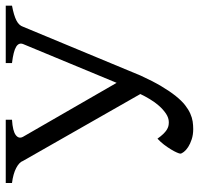

<svg xmlns="http://www.w3.org/2000/svg" viewBox="-32 -622 670 645"><g transform="rotate(-90 302.5 -300.0)"><path d="M605.5 -594.2Q572.3 -587.9 555.7 -579.3Q539.1 -570.8 534.7 -557.1L370.6 -162.1Q352.1 -121.6 335 -92.8Q317.9 -64 302 -44.2Q286.1 -24.4 271.5 -12.9Q256.8 -1.5 243.2 4.6Q229.5 10.7 216.6 12.7Q203.6 14.6 190.9 14.6Q171.9 14.6 156.5 9.5Q141.1 4.4 130.6 -2.4Q120.1 -9.3 114.3 -16.8Q108.4 -24.4 108.4 -28.8Q108.4 -31.7 112.1 -40.3Q115.7 -48.8 122.6 -60.1Q129.4 -71.3 138.4 -83.3Q147.5 -95.2 158.7 -105.5Q167 -93.8 174.3 -86.2Q181.6 -78.6 188.2 -74.5Q194.8 -70.3 200.9 -68.8Q207 -67.4 213.9 -67.4Q228.5 -67.4 242.7 -76.9Q256.8 -86.4 269.3 -100.6Q281.7 -114.7 291.7 -131.6Q301.8 -148.4 308.6 -163.1L84 -557.1Q79.6 -569.8 60.1 -580.1Q40.5 -590.3 9.8 -594.2V-615.2H222.2V-594.2Q184.1 -591.8 170.7 -581.5Q157.2 -571.3 165 -557.1L346.2 -242.7L476.6 -557.1Q481.9 -571.3 467.3 -580.3Q452.6 -589.4 412.6 -594.2V-615.2H605.5Z"/></g></svg>

Font: Noto Serif Devanagari
Style: Regular
Weight: 400
Designer: Monotype Design Team
Foundry: Monotype Imaging Inc.
Version: Version 1.01